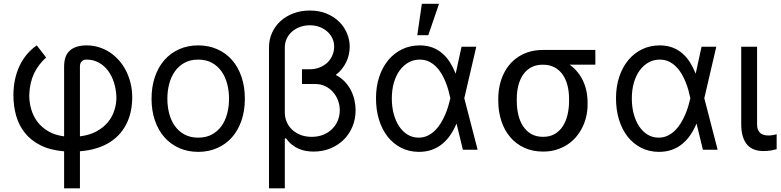

<svg xmlns="http://www.w3.org/2000/svg" viewBox="-20 -793 4138 1017"><path d="M319.6 8.5Q246.1 2.5 195 -23.3Q143.8 -49 111.9 -89Q79.9 -128.9 65.5 -180.2Q51.1 -231.5 51.1 -288.4Q51.1 -330.6 58.9 -369.1Q66.8 -407.7 82.2 -441.2Q97.7 -474.8 120.7 -503Q143.8 -531.2 174.7 -552.6L224.4 -488.6Q181.8 -450.3 159.4 -401.8Q137.1 -353.3 134.9 -288.4Q134.9 -250 145.6 -213.6Q156.2 -177.2 178.6 -147.5Q201 -117.9 236 -97.5Q271 -77.1 319.6 -70.7V-440.3Q319.6 -498.9 350.5 -525.7Q381.4 -552.6 438.9 -552.6Q472.3 -552.6 503.2 -543.1Q534.1 -533.7 560.9 -516.2Q587.7 -498.6 609.7 -473.9Q631.7 -449.2 647.4 -418.5Q663 -387.8 671.7 -352.1Q680.4 -316.4 680.4 -277Q680.4 -241.8 673.8 -208.1Q667.3 -174.4 653.2 -144Q639.2 -113.6 617.2 -87.5Q595.2 -61.4 564.5 -41.4Q533.7 -21.3 493.6 -8.5Q453.5 4.3 403.4 8.2V204.5H319.6ZM403.4 -70.7Q453.8 -77.1 490.4 -96.8Q527 -116.5 550.6 -144.7Q574.2 -172.9 585.4 -207.4Q596.6 -241.8 596.6 -277Q595.5 -317.5 584.3 -353.9Q573.2 -390.3 552.9 -417.6Q532.7 -445 503.9 -461.1Q475.1 -477.3 438.9 -477.3Q420.8 -477.3 412.1 -467.2Q403.4 -457 403.4 -443.2Z M1029.8 11.4Q974.4 11.4 929 -8.9Q883.5 -29.1 851 -65.9Q818.5 -102.6 800.6 -154.7Q782.7 -206.7 782.7 -269.9Q782.7 -333.8 800.6 -386Q818.5 -438.2 851 -475.1Q883.5 -512.1 929 -532.3Q974.4 -552.6 1029.8 -552.6Q1085.2 -552.6 1130.9 -532.3Q1176.5 -512.1 1209 -475.1Q1241.5 -438.2 1259.2 -386Q1277 -333.8 1277 -269.9Q1277 -206.7 1259.2 -154.7Q1241.5 -102.6 1209 -65.9Q1176.5 -29.1 1130.9 -8.9Q1085.2 11.4 1029.8 11.4ZM1029.8 -63.9Q1072.1 -63.9 1102.8 -80.8Q1133.5 -97.7 1153.6 -125.9Q1173.7 -154.1 1183.4 -191.6Q1193.2 -229 1193.2 -269.9Q1193.2 -311.1 1183.4 -348.5Q1173.7 -386 1153.6 -414.6Q1133.5 -443.2 1102.8 -460.2Q1072.1 -477.3 1029.8 -477.3Q987.9 -477.3 957 -460.2Q926.1 -443.2 906.1 -414.6Q886 -386 876.2 -348.5Q866.5 -311.1 866.5 -269.9Q866.5 -229 876.2 -191.6Q886 -154.1 906.1 -125.9Q926.1 -97.7 957 -80.8Q987.9 -63.9 1029.8 -63.9Z M1620.7 -737.2Q1671.5 -737.2 1710.8 -720.7Q1750 -704.2 1777.2 -677Q1804.3 -649.9 1818.4 -615.6Q1832.4 -581.3 1832.4 -545.5Q1832.4 -525.6 1827.9 -505Q1823.5 -484.4 1814.3 -465Q1805 -445.7 1791.2 -427.9Q1777.3 -410.2 1758.5 -396Q1785.9 -381.7 1805.8 -361Q1825.6 -340.2 1838.4 -315.5Q1851.2 -290.8 1857.4 -263.5Q1863.6 -236.2 1863.6 -208.8Q1863.6 -162.6 1846.9 -122.5Q1830.3 -82.4 1800.6 -53.1Q1771 -23.8 1730.1 -6.9Q1689.3 9.9 1640.6 9.9Q1621.1 9.9 1601.2 6.6Q1581.3 3.2 1562.7 -4.8Q1544 -12.8 1526.6 -26.6Q1509.2 -40.5 1494.3 -61.1L1488.6 -58.2V204.5H1404.8V-541.2Q1404.8 -583.5 1421 -619.3Q1437.1 -655.2 1465.9 -681.3Q1494.7 -707.4 1534.3 -722.3Q1573.9 -737.2 1620.7 -737.2ZM1619.3 -426.1Q1650.2 -426.1 1674.5 -436.3Q1698.9 -446.4 1715.6 -462.9Q1732.2 -479.4 1741.1 -501.1Q1750 -522.7 1750 -545.5Q1750 -570 1740.1 -590.7Q1730.1 -611.5 1712.5 -626.8Q1695 -642 1671.5 -650.6Q1648.1 -659.1 1620.7 -659.1Q1593.8 -659.1 1569.6 -650.4Q1545.5 -641.7 1527.5 -626.2Q1509.6 -610.8 1499.1 -589.1Q1488.6 -567.5 1488.6 -541.2V-197.4Q1488.6 -171.5 1498.4 -147.9Q1508.2 -124.3 1526.6 -106.7Q1545.1 -89.1 1571.4 -78.7Q1597.7 -68.2 1630.7 -68.2Q1665.5 -68.2 1693 -79.5Q1720.5 -90.9 1739.9 -110.3Q1759.2 -129.6 1769.5 -155.2Q1779.8 -180.8 1779.8 -208.8Q1779.8 -235.4 1770.6 -260.5Q1761.4 -285.5 1744.3 -305Q1727.3 -324.6 1703.1 -336.3Q1679 -348 1649.1 -348H1579.5V-426.1Z M2197.4 11.4Q2146.3 11 2104.6 -10.3Q2062.9 -31.6 2033.2 -69.2Q2003.6 -106.9 1987.6 -158.7Q1971.6 -210.6 1971.6 -272.7Q1971.6 -334.2 1988.6 -385.7Q2005.7 -437.1 2036.4 -474.3Q2067.1 -511.4 2109.7 -532Q2152.3 -552.6 2203.1 -552.6Q2240.4 -552.6 2269.9 -541.5Q2299.4 -530.5 2322.4 -510.8Q2345.5 -491.1 2362.9 -463.6Q2380.3 -436.1 2393.5 -403.4H2393.8L2424.7 -545.5H2502.8L2439.3 -272.7L2509.9 0H2431.8L2398.4 -137.8H2397.7Q2383.9 -104.8 2365.1 -77.2Q2346.2 -49.7 2321.6 -29.8Q2296.9 -9.9 2266 0.9Q2235.1 11.7 2197.4 11.4ZM2365.1 -274.1Q2361.5 -291.5 2355.6 -313.2Q2349.8 -334.9 2340.7 -357.4Q2331.7 -380 2319.2 -401.5Q2306.8 -422.9 2290 -439.8Q2273.1 -456.7 2251.6 -467Q2230.1 -477.3 2203.1 -477.3Q2170.8 -477.3 2143.6 -462Q2116.5 -446.7 2096.8 -419.6Q2077.1 -392.4 2066.2 -354.6Q2055.4 -316.8 2055.4 -271.3Q2055.4 -226.9 2065.7 -188.9Q2076 -150.9 2094.6 -123.2Q2113.3 -95.5 2139.4 -79.7Q2165.5 -63.9 2197.4 -63.9Q2223.7 -63.9 2245.4 -74.4Q2267 -84.9 2284.3 -101.9Q2301.5 -119 2314.8 -140.8Q2328.1 -162.6 2338.1 -185.7Q2348 -208.8 2354.6 -231.2Q2361.2 -253.6 2365.1 -271.3L2365.4 -272.7ZM2214.5 -772.7H2305.4L2248.6 -606.5H2190.3Z M2619.3 -269.9Q2619.3 -306.5 2626.6 -339.8Q2633.9 -373.2 2647.7 -402Q2661.6 -430.8 2681.8 -454Q2702.1 -477.3 2728.3 -493.8Q2754.6 -510.3 2786.4 -519.4Q2818.2 -528.4 2855.1 -528.4H3133.5V-450.3H2997.2Q3042.6 -418 3067.5 -366.5Q3092.3 -315 3092.3 -248.6V-238.6Q3092.3 -206.7 3085.2 -175.8Q3078.1 -144.9 3064.3 -117.4Q3050.4 -89.8 3030.4 -66.4Q3010.3 -43 2984 -26.1Q2957.7 -9.2 2925.8 0.4Q2893.8 9.9 2856.5 9.9Q2800.8 9.9 2756.6 -10.7Q2712.4 -31.2 2682 -67.3Q2651.6 -103.3 2635.5 -152.5Q2619.3 -201.7 2619.3 -258.5ZM2717.3 -258.5Q2717.3 -220.2 2725.3 -185.7Q2733.3 -151.3 2750.2 -125.2Q2767 -99.1 2793.5 -83.6Q2820 -68.2 2856.5 -68.2Q2892.8 -68.2 2918.9 -83.6Q2945 -99.1 2961.6 -125.2Q2978.3 -151.3 2986.3 -185.7Q2994.3 -220.2 2994.3 -258.5V-269.9Q2994.3 -306.1 2986.3 -338.8Q2978.3 -371.4 2961.5 -396.3Q2944.6 -421.2 2918.3 -435.7Q2892 -450.3 2855.1 -450.3Q2818.9 -450.3 2792.8 -435.7Q2766.7 -421.2 2750 -396.3Q2733.3 -371.4 2725.3 -338.8Q2717.3 -306.1 2717.3 -269.9Z M3468.8 11.4Q3417.6 11 3375.9 -10.3Q3334.2 -31.6 3304.5 -69.2Q3274.9 -106.9 3258.9 -158.7Q3242.9 -210.6 3242.9 -272.7Q3242.9 -334.2 3259.9 -385.7Q3277 -437.1 3307.7 -474.3Q3338.4 -511.4 3381 -532Q3423.7 -552.6 3474.4 -552.6Q3511.7 -552.6 3541.2 -541.5Q3570.7 -530.5 3593.8 -510.8Q3616.8 -491.1 3634.2 -463.6Q3651.6 -436.1 3664.8 -403.4H3665.1L3696 -545.5H3774.1L3710.6 -272.7L3781.2 0H3703.1L3669.7 -137.8H3669Q3655.2 -104.8 3636.4 -77.2Q3617.5 -49.7 3592.9 -29.8Q3568.2 -9.9 3537.3 0.9Q3506.4 11.7 3468.8 11.4ZM3636.4 -274.1Q3632.8 -291.5 3627 -313.2Q3621.1 -334.9 3612 -357.4Q3603 -380 3590.6 -401.5Q3578.1 -422.9 3561.3 -439.8Q3544.4 -456.7 3522.9 -467Q3501.4 -477.3 3474.4 -477.3Q3442.1 -477.3 3415 -462Q3387.8 -446.7 3368.1 -419.6Q3348.4 -392.4 3337.5 -354.6Q3326.7 -316.8 3326.7 -271.3Q3326.7 -226.9 3337 -188.9Q3347.3 -150.9 3365.9 -123.2Q3384.6 -95.5 3410.7 -79.7Q3436.8 -63.9 3468.8 -63.9Q3495 -63.9 3516.7 -74.4Q3538.4 -84.9 3555.6 -101.9Q3572.8 -119 3586.1 -140.8Q3599.4 -162.6 3609.4 -185.7Q3619.3 -208.8 3625.9 -231.2Q3632.5 -253.6 3636.4 -271.3L3636.7 -272.7Z M3990.1 -545.5V-134.9Q3990.1 -115.8 3995.6 -104Q4001.1 -92.3 4010.1 -85.9Q4019.2 -79.5 4030.4 -77.4Q4041.5 -75.3 4052.6 -75.3Q4057.9 -75.3 4063.9 -76Q4070 -76.7 4075.8 -77.8Q4081.7 -78.8 4086.5 -80.1Q4091.3 -81.3 4093.8 -82.4V-2.8Q4083.1 0.4 4065.7 3.7Q4048.3 7.1 4022.7 7.1Q3997.9 7.1 3976.4 -0.4Q3954.9 -7.8 3939.5 -24.5Q3924 -41.2 3915.1 -68.4Q3906.2 -95.5 3906.2 -134.9V-545.5Z"/></svg>

Font: Interop
Style: Regular
Weight: 400
Designer: Rasmus Andersson, Google, Jang Haemin
Foundry: jhaemin
Version: Version 1.008